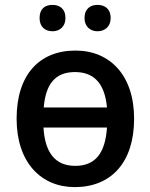

<svg xmlns="http://www.w3.org/2000/svg" viewBox="-20 -756 616 786"><path d="M142 -682C142 -646 165 -628 195 -628C223 -628 248 -646 248 -682C248 -721 223 -736 195 -736C165 -736 142 -721 142 -682ZM326 -682C326 -646 351 -628 379 -628C408 -628 433 -646 433 -682C433 -721 408 -736 379 -736C351 -736 326 -721 326 -682ZM529 -270C529 -449 429 -549 289 -549C140 -549 48 -449 48 -270C48 -91 148 10 286 10C435 10 529 -91 529 -270ZM287 -461C367 -461 409 -412 418 -316H159C167 -412 206 -461 287 -461ZM288 -77C206 -77 164 -131 158 -234H418C411 -131 372 -77 288 -77Z"/></svg>

Font: Noto Sans Thai Medium
Style: Regular
Weight: 500
Designer: Monotype Design Team
Foundry: Monotype Imaging Inc.
Version: Version 1.901